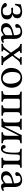

<svg xmlns="http://www.w3.org/2000/svg" viewBox="1776 -2255 491 4083"><g transform="rotate(90 2021.5 -213.5)"><path d="M43 -83C43 -61 56 -45 77 -29C102 -11 135 10 214 10C314 10 392 -20 392 -119C392 -179 361.5 -219 291 -231V-234C351.5 -257 368 -285 368 -337C368 -395 328 -439 227 -439C173.5 -439 127 -420 73 -411L60 -292C68.1 -288.4 77.6 -286.5 87 -288C106 -346 131 -404 215 -404C270 -404 288 -371 288 -331C288 -289.5 281 -242 217 -242C198 -242 181 -248 162 -248C153 -248 143 -242 143 -226C143 -210 154 -205 163 -205C182 -205 193 -211 218 -211C292 -211 306 -160 306 -116C306 -57 283.5 -25 213 -25C156 -25 145.5 -46 129 -82C120.6 -100.4 110 -114 84 -114C66 -114 43 -99 43 -83Z M729 -233V-101C729 -88 723 -81 715 -75C689 -54 655 -31 627 -31C577 -31 555 -71 555 -102C555 -147 576 -193 650 -212ZM729 -48C735 -17 745.6 10 796 10C834.3 10 870.3 -7 891 -27C889.3 -39.3 885.3 -47.7 874 -54C866.5 -47.8 849.7 -38 837 -38C808 -38 807 -77 807 -123V-270C807 -412 729 -439 656 -439C574 -439 491 -385 491 -328C491 -304 503 -292 526 -292C555 -292 573 -313 573 -326C573 -333 572 -340 570 -344C569 -347 568 -353 568 -364C568 -395 610 -406 648 -406C682 -406 729 -389 729 -276C729 -269 726 -265 723 -264L637 -243C541 -219 472 -166 472 -98C472 -16 528 10 598 10C632.8 10 663 2 707 -32L727 -48Z M1075 -358C1052.1 -391.8 1059.3 -393.3 1104 -398C1110 -404 1110 -425 1104 -431C1077 -430 1033 -429 1003 -429C973 -429 943 -430 917 -431C911 -425 911 -404 917 -398C951 -395 979 -378 1007 -337L1094 -210C1098.9 -202.8 1098.6 -199.6 1095 -195L1011 -87C971.4 -36.1 949 -33 914 -31C908 -25 908 -4 914 2C934 1 956 0 986 0C1016 0 1044 1 1070 2C1076 -4 1076 -25 1070 -31C1034 -34.7 1025.5 -38.5 1048 -71L1111 -162C1119.3 -173.9 1122.7 -172.6 1129 -164L1187 -84C1221.8 -36.1 1205.7 -34.3 1174 -31C1168 -25 1168 -4 1174 2C1204 1 1237 0 1273 0C1311 0 1338 1 1362 2C1368 -4 1368 -25 1362 -31C1316.7 -34 1302.3 -37.1 1262 -94L1172 -221C1167.8 -226.9 1167.3 -230 1172 -236L1256 -343C1293 -390 1316.5 -395 1353 -398C1359 -404 1359 -425 1353 -431C1333 -430 1310 -429 1280 -429C1250 -429 1222 -430 1196 -431C1190 -425 1190 -404 1196 -398C1232.7 -394 1244.2 -390.9 1220 -357L1155 -266C1147.8 -256 1143.6 -256.8 1136 -268Z M1424 -205C1424 -103 1492 10 1634 10C1698.4 10 1746.8 -12.7 1780.9 -46C1825.7 -89.8 1846 -152.7 1846 -214C1846 -318 1789 -439 1636 -439C1570.2 -439 1515.9 -412 1479.3 -369C1443 -326.4 1424 -268.2 1424 -205ZM1621 -404C1707 -404 1760 -326 1760 -182C1760 -56 1695 -25 1648 -25C1544 -25 1510 -151 1510 -228C1510 -315 1531 -404 1621 -404Z M2324 -429H2040C2000 -429 1962 -430 1932 -431C1926 -425 1926 -404 1932 -398C1987 -394 2000 -389 2000 -307V-122C2000 -40 1987 -35 1922 -31C1916 -25 1916 -4 1922 2C1952 1 2000 0 2040 0C2080 0 2110 1 2140 2C2146 -4 2146 -25 2140 -31C2089 -36 2079 -40 2079 -122V-339C2079 -370 2082 -390 2121 -390H2242C2279 -390 2285 -379 2285 -339V-122C2285 -40 2275 -35 2223 -31C2218 -25 2218 -4 2223 2C2248 1 2285 0 2325 0C2365 0 2410 1 2438 2C2443 -4 2443 -25 2438 -31C2373 -35 2364 -40 2364 -122V-307C2364 -389 2377 -394 2432 -398C2438 -404 2438 -425 2432 -431C2402 -430 2364 -429 2324 -429Z M2671 -63C2668 -63 2664 -65 2664 -75V-303C2664 -386 2685 -395 2736 -398C2742 -404 2742 -425 2736 -431C2713 -430 2656 -429 2619 -429C2586.4 -429 2546 -430 2508 -431C2502 -425 2502 -404 2508 -398C2569 -395 2585 -386 2585 -303V-126C2585 -43 2569 -34 2508 -31C2502 -25 2502 -4 2508 2C2547 1 2587 0 2619 0C2641.6 0 2669 1 2680 2C2685 -11.8 2694.3 -31.7 2704.6 -52.2L2861 -365C2864 -365 2868 -363 2868 -353V-126C2868 -43 2847 -34 2796 -31C2790 -25 2790 -4 2796 2C2819 1 2873.2 0 2913 0C2943.8 0 2985 1 3024 2C3030 -4 3030 -25 3024 -31C2963 -34 2947 -43 2947 -126V-303C2947 -386 2963 -395 3024 -398C3030 -404 3030 -425 3024 -431C2984 -430 2943.8 -429 2913 -429C2890.8 -429 2863 -430 2853 -431C2845.2 -412.5 2836.1 -392.4 2827.1 -374.5Z M3477 -122V-307C3477 -389 3490 -394 3545 -398C3551 -404 3551 -425 3545 -431C3515 -430 3477 -429 3437 -429H3248C3215 -429 3176 -430 3146 -431C3140 -425 3140 -404 3146 -398C3216.7 -393 3227 -387 3227 -279C3227 -174 3219 -119 3205 -78C3192 -42 3175 -29 3158 -29C3145 -29 3141 -37 3139 -50C3136 -69 3130 -88 3102 -88C3077 -88 3063 -68 3063 -46C3063 -15 3091 12 3137 12C3188 12 3216 -14 3239 -68C3259 -116 3265 -218 3265 -286C3265 -364 3268 -390 3308 -390H3353C3391 -390 3398 -366 3398 -332V-122C3398 -40 3388 -35 3336 -31C3331 -25 3331 -4 3336 2C3361 1 3398 0 3438 0C3478 0 3523 1 3551 2C3556 -4 3556 -25 3551 -31C3486 -35 3477 -40 3477 -122Z M3879 -233V-101C3879 -88 3873 -81 3865 -75C3839 -54 3805 -31 3777 -31C3727 -31 3705 -71 3705 -102C3705 -147 3726 -193 3800 -212ZM3879 -48C3885 -17 3895.6 10 3946 10C3984.3 10 4020.3 -7 4041 -27C4039.3 -39.3 4035.3 -47.7 4024 -54C4016.5 -47.8 3999.7 -38 3987 -38C3958 -38 3957 -77 3957 -123V-270C3957 -412 3879 -439 3806 -439C3724 -439 3641 -385 3641 -328C3641 -304 3653 -292 3676 -292C3705 -292 3723 -313 3723 -326C3723 -333 3722 -340 3720 -344C3719 -347 3718 -353 3718 -364C3718 -395 3760 -406 3798 -406C3832 -406 3879 -389 3879 -276C3879 -269 3876 -265 3873 -264L3787 -243C3691 -219 3622 -166 3622 -98C3622 -16 3678 10 3748 10C3782.8 10 3813 2 3857 -32L3877 -48Z"/></g></svg>

Font: Libertinus Serif
Style: Regular
Weight: 400
Designer: Philipp H. Poll
Foundry: Khaled Hosny
Version: Version 6.2